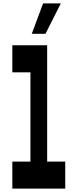

<svg xmlns="http://www.w3.org/2000/svg" viewBox="-20 -1116 440 1136"><path d="M53 -688H160V-160H53V0H366V-160H259V-848H53ZM249 -916 340 -1096H235L168 -916Z"/></svg>

Font: Yard Headline
Style: Regular
Weight: 400
Monospace: yes
Designer: Roman Shamin
Foundry: Evil Martians
Version: Version 1.000